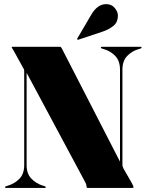

<svg xmlns="http://www.w3.org/2000/svg" viewBox="-20 -932 722 952"><path d="M207 -4Q207 0 202 0H10Q5 0 5 -4Q5 -7 11 -9L21 -12Q53.5 -22 76.8 -46.2Q100 -70.5 100 -113.5V-577Q100 -583 99.5 -585.8Q99 -588.5 95 -595L47 -682Q44.5 -687 41.2 -691.5Q38 -696 38 -698Q38 -700 43 -700H277Q282.5 -700 286 -693L575 -130.5V-586.5Q575 -629.5 552 -654Q529 -678.5 496 -688L486 -691Q480 -693 480 -696Q480 -700 485 -700H677Q682 -700 682 -696Q682 -693 676 -691L666 -688Q633.5 -678.5 610.2 -654Q587 -629.5 587 -586.5V-116Q587 -109.5 589 -104.2Q591 -99 593 -95L631 -29Q638 -16.5 640 -11.5Q642 -6.5 642 -4Q642 0 635 0H416Q409 0 409 -8Q409 -16 404 -26L112 -571V-113Q112 -70.5 135.5 -46.2Q159 -22 191 -12L201 -9Q207 -7 207 -4ZM433 -860Q463.5 -911.5 506.5 -911.5Q533 -911.5 548.8 -892.8Q564.5 -874 564.5 -855.5Q564.5 -820.5 541.2 -802.8Q518 -785 491 -776L369.5 -735.5Q364.5 -734 363 -736.5Q361.5 -739 364 -742.5Z"/></svg>

Font: Fraunces 144pt S000 Black
Style: Regular
Weight: 900
Version: Version 1.000; ttfautohint (v1.8.3)